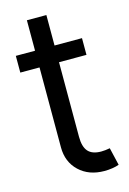

<svg xmlns="http://www.w3.org/2000/svg" viewBox="-107 -730 531 791"><g transform="rotate(-15 158.0 -334.5)"><path d="M290 -545.9V-474.6H7.8V-545.9ZM89.8 -675.8H172.9V-156.2Q172.9 -113.8 190.4 -94Q208 -74.2 246.1 -74.2Q254.4 -74.2 263.4 -75.2Q272.5 -76.2 283.2 -78.1L300.8 -2.9Q289.1 1.5 272.2 4.2Q255.4 6.8 238.3 6.8Q172.4 6.8 131.1 -32.2Q89.8 -71.3 89.8 -133.8Z"/></g></svg>

Font: Inter Tight
Style: Regular
Weight: 400
Designer: Rasmus Andersson
Foundry: rsms
Version: Version 3.002